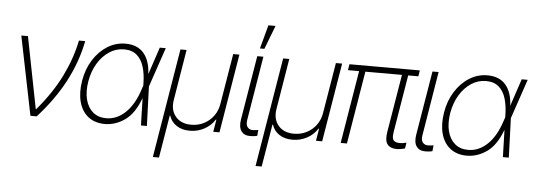

<svg xmlns="http://www.w3.org/2000/svg" viewBox="-57 -940 3680 1324"><g transform="rotate(5 1782.5 -278.0)"><path d="M170.9 0 60.1 -545.9H106L203.6 -48.8H206.5Q312 -173.3 372.8 -296.6Q433.6 -419.9 459 -545.9H502.4Q474.1 -400.9 402.8 -265.1Q331.5 -129.4 214.4 0Z M686 11.7Q616.2 11.2 571 -24.7Q525.9 -60.5 508.5 -124.3Q491.2 -188 504.9 -272Q518.6 -354 558.6 -417.2Q598.6 -480.5 656.2 -516.6Q713.9 -552.7 781.2 -552.7Q864.7 -552.7 908.4 -500.7Q952.1 -448.7 955.6 -356.9L1018.6 -545.9H1060.1L967.3 -272.9L977.1 0H936L930.7 -187H929.7Q890.1 -79.6 824.7 -33.9Q759.3 11.7 686 11.7ZM928.2 -274.9 927.7 -293.5Q926.8 -356 911.6 -405.5Q896.5 -455.1 863.3 -483.9Q830.1 -512.7 774.4 -512.7Q719.7 -512.7 672.6 -481.7Q625.5 -450.7 592.8 -396.5Q560.1 -342.3 547.9 -271.5Q536.1 -200.2 550 -145.5Q564 -90.8 600.3 -59.8Q636.7 -28.8 692.9 -28.8Q766.1 -28.8 825.7 -85.7Q885.3 -142.6 919.4 -249.5Z M1036.6 209.5 1161.6 -545.9H1204.1L1146 -193.4Q1134.8 -124 1172.4 -79.6Q1210 -35.2 1280.8 -35.2Q1328.1 -35.2 1367.9 -55.4Q1407.7 -75.7 1434.1 -111.3Q1460.4 -147 1468.3 -193.4L1526.9 -545.9H1569.8L1479.5 0H1436.5L1450.7 -85H1446.8Q1419.4 -42 1373 -17.3Q1326.7 7.3 1273.9 6.8Q1221.2 7.3 1183.1 -17.3Q1145 -42 1131.3 -85H1127.9L1079.1 209.5Z M1693.4 -545.9H1735.8L1662.6 -101.6Q1657.2 -67.9 1670.4 -51.8Q1683.6 -35.6 1705.1 -35.6Q1720.2 -35.6 1731.2 -37.1Q1742.2 -38.6 1745.1 -39.6L1740.7 1.5Q1736.3 2.9 1722.7 5.1Q1709 7.3 1688 6.8Q1650.4 7.3 1630.6 -20.5Q1610.8 -48.3 1619.6 -101.6ZM1707 -600.6 1751.5 -764.6H1800.8L1737.8 -600.6Z M1747.6 209.5 1872.6 -545.9H1915L1856.9 -193.4Q1845.7 -124 1883.3 -79.6Q1920.9 -35.2 1991.7 -35.2Q2039.1 -35.2 2078.9 -55.4Q2118.7 -75.7 2145 -111.3Q2171.4 -147 2179.2 -193.4L2237.8 -545.9H2280.8L2190.4 0H2147.5L2161.6 -85H2157.7Q2130.4 -42 2084 -17.3Q2037.6 7.3 1984.9 6.8Q1932.1 7.3 1894 -17.3Q1856 -42 1842.3 -85H1838.9L1790 209.5Z M2818.8 -545.9 2812 -504.4H2741.7L2676.3 -109.4Q2668.5 -64 2681.2 -49.3Q2693.8 -34.7 2724.1 -34.7Q2745.6 -34.2 2770.5 -41.5L2763.7 -0.5Q2750.5 2.9 2736.8 5.4Q2723.1 7.8 2706.5 8.3Q2661.6 7.8 2641.8 -18.1Q2622.1 -43.9 2632.3 -105L2698.7 -504.4H2445.3L2361.8 0H2318.4L2401.9 -504.4H2324.7L2331.5 -545.9Z M2906.2 -545.9H2948.7L2875.5 -101.6Q2870.1 -67.9 2883.3 -51.8Q2896.5 -35.6 2918 -35.6Q2933.1 -35.6 2944.1 -37.1Q2955.1 -38.6 2958 -39.6L2953.6 1.5Q2949.2 2.9 2935.5 5.1Q2921.9 7.3 2900.9 6.8Q2863.3 7.3 2843.5 -20.5Q2823.7 -48.3 2832.5 -101.6Z M3191.4 11.7Q3121.6 11.2 3076.4 -24.7Q3031.2 -60.5 3013.9 -124.3Q2996.6 -188 3010.3 -272Q3023.9 -354 3064 -417.2Q3104 -480.5 3161.6 -516.6Q3219.2 -552.7 3286.6 -552.7Q3370.1 -552.7 3413.8 -500.7Q3457.5 -448.7 3460.9 -356.9L3523.9 -545.9H3565.4L3472.7 -272.9L3482.4 0H3441.4L3436 -187H3435.1Q3395.5 -79.6 3330.1 -33.9Q3264.6 11.7 3191.4 11.7ZM3433.6 -274.9 3433.1 -293.5Q3432.1 -356 3417 -405.5Q3401.9 -455.1 3368.7 -483.9Q3335.4 -512.7 3279.8 -512.7Q3225.1 -512.7 3178 -481.7Q3130.9 -450.7 3098.1 -396.5Q3065.4 -342.3 3053.2 -271.5Q3041.5 -200.2 3055.4 -145.5Q3069.3 -90.8 3105.7 -59.8Q3142.1 -28.8 3198.2 -28.8Q3271.5 -28.8 3331.1 -85.7Q3390.6 -142.6 3424.8 -249.5Z"/></g></svg>

Font: Inter Display Extra Light
Style: Italic
Weight: 200
Italic angle: -9.39999°
Designer: Rasmus Andersson
Foundry: rsms
Version: Version 4.000;git-4fc901f